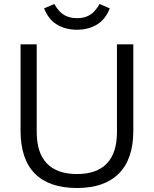

<svg xmlns="http://www.w3.org/2000/svg" viewBox="-20 -934 771 962"><path d="M83 -279V-712H164V-272Q164 -168 215 -115Q266 -62 366 -62Q465 -62 515.5 -115Q566 -168 566 -272V-712H648V-279Q648 -138 576 -65Q504 8 366 8Q226 8 154.5 -64.5Q83 -137 83 -279ZM201 -892 252 -914Q275 -874 302 -858.5Q329 -843 366 -843Q403 -843 429.5 -858.5Q456 -874 479 -914L530 -892Q508 -836 465 -810.5Q422 -785 366 -785Q309 -785 266 -810.5Q223 -836 201 -892Z"/></svg>

Font: Muli-Regular
Style: Regular
Weight: 400
Version: Version 2.000